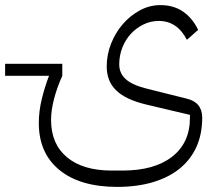

<svg xmlns="http://www.w3.org/2000/svg" viewBox="-108 -492 850 752"><path d="M-88 -242H136V-195Q116 -151 104 -106Q92 -61 92 -22Q92 72 154.5 124Q217 176 329 176H372Q497 176 566.5 121.5Q636 67 636 -31V-42L463 -83Q384 -102 347 -138Q310 -174 310 -232Q310 -278 327 -321Q344 -364 373 -397.5Q402 -431 440 -451.5Q478 -472 520 -472Q572 -472 609 -446.5Q646 -421 668 -375L624 -336Q586 -410 514 -410Q482 -410 453.5 -396Q425 -382 404 -359Q383 -336 371 -305Q359 -274 359 -240Q359 -205 384.5 -182Q410 -159 466 -145L622 -106Q684 -92 684 -31Q684 33 661.5 83Q639 133 596 168Q553 203 491 221.5Q429 240 351 240Q206 240 125 174Q44 108 44 -10Q44 -56 55.5 -103.5Q67 -151 84 -195H-88Z"/></svg>

Font: IBM Plex Sans Arabic Light
Style: Regular
Weight: 300
Designer: Mike Abbink, Paul van der Laan, Pieter van Rosmalen, Wael Morcos, Khajak Apelian
Foundry: Bold Monday
Version: Version 1.2